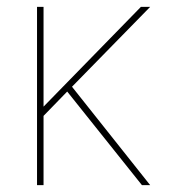

<svg xmlns="http://www.w3.org/2000/svg" viewBox="-20 -540 540 560"><path d="M88 0V-520H107V-229L391 -520H418L190 -287L418 0H394L176 -273L107 -202V0Z"/></svg>

Font: Iosevka SS04 Thin
Style: Regular
Weight: 100
Monospace: yes
Designer: Belleve Invis
Foundry: Belleve Invis
Version: Version 19.0.0; ttfautohint (v1.8.4)